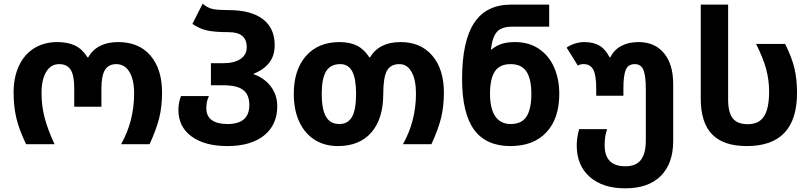

<svg xmlns="http://www.w3.org/2000/svg" viewBox="-20 -785 4412 1045"><path d="M54 -281Q54 -364 83 -426.5Q112 -489 166 -522.5Q220 -556 292 -556Q350 -556 389.5 -536.5Q429 -517 456 -473H460Q508 -556 624 -556Q736 -556 799 -482.5Q862 -409 862 -281Q862 -205 846.5 -142.5Q831 -80 794 0H639Q710 -126 710 -276Q710 -351 684.5 -393.5Q659 -436 613 -436Q571 -436 551.5 -404.5Q532 -373 532 -305V-204H384V-305Q384 -375 364.5 -405.5Q345 -436 302 -436Q257 -436 231.5 -394Q206 -352 206 -278Q206 -209 223 -144Q240 -79 277 0H122Q84 -79 69 -142.5Q54 -206 54 -281Z M951 -187Q951 -226 965 -262H1117Q1109 -244 1106 -229.5Q1103 -215 1103 -196Q1103 -153 1132.5 -131.5Q1162 -110 1218 -110Q1337 -110 1337 -213Q1337 -270 1303.5 -295.5Q1270 -321 1194 -321H1128V-441H1195Q1255 -441 1289 -464Q1323 -487 1323 -528Q1323 -610 1225 -610Q1152 -610 1110 -618.5Q1068 -627 1027 -655L1083 -765Q1111 -741 1140 -735.5Q1169 -730 1225 -730Q1346 -730 1410.5 -681Q1475 -632 1475 -539Q1475 -483 1446.5 -445Q1418 -407 1358 -382Q1419 -361 1454 -314.5Q1489 -268 1489 -207Q1489 -105 1417 -47.5Q1345 10 1218 10Q1094 10 1022.5 -42.5Q951 -95 951 -187Z M1579 -274Q1579 -405 1645.5 -480.5Q1712 -556 1828 -556Q1885 -556 1924 -536Q1963 -516 1990 -473H1994Q2044 -556 2160 -556Q2270 -556 2333 -482Q2396 -408 2396 -281Q2396 -205 2380.5 -142.5Q2365 -80 2328 0H2173Q2244 -126 2244 -276Q2244 -351 2220 -393.5Q2196 -436 2154 -436Q2105 -436 2085.5 -399Q2066 -362 2066 -274Q2066 -139 2001.5 -64.5Q1937 10 1819 10Q1746 10 1692 -24.5Q1638 -59 1608.5 -123Q1579 -187 1579 -274ZM1918 -274Q1918 -357 1897 -396.5Q1876 -436 1832 -436Q1779 -436 1755 -397Q1731 -358 1731 -274Q1731 -191 1754 -150.5Q1777 -110 1827 -110Q1874 -110 1896 -149Q1918 -188 1918 -274Z M2495 -356Q2495 -560 2560.5 -660Q2626 -760 2762 -760H2969V-640H2770Q2711 -640 2685.5 -612.5Q2660 -585 2652 -516H2656Q2680 -536 2710 -546Q2740 -556 2783 -556Q2859 -556 2913.5 -519Q2968 -482 2996 -418Q3024 -354 3024 -274Q3024 -140 2954 -65Q2884 10 2758 10Q2625 10 2560 -79.5Q2495 -169 2495 -356ZM2872 -274Q2872 -356 2845 -396Q2818 -436 2759 -436Q2700 -436 2673.5 -396.5Q2647 -357 2647 -274Q2647 -194 2675.5 -152Q2704 -110 2760 -110Q2819 -110 2845.5 -150.5Q2872 -191 2872 -274Z M3119 7Q3119 -35 3132 -82H3284Q3276 -56 3273.5 -37Q3271 -18 3271 6Q3271 120 3384 120Q3441 120 3468 85.5Q3495 51 3495 -20V-303Q3495 -370 3482.5 -403Q3470 -436 3435 -436Q3398 -436 3385.5 -404Q3373 -372 3373 -305V-264H3225V-305Q3225 -376 3209 -406Q3193 -436 3157 -436Q3137 -436 3125 -428L3064 -526Q3084 -540 3109.5 -548Q3135 -556 3159 -556Q3209 -556 3241.5 -537.5Q3274 -519 3298 -473H3302Q3322 -514 3361.5 -535Q3401 -556 3455 -556Q3544 -556 3594 -495.5Q3644 -435 3644 -327V-18Q3644 105 3576.5 172.5Q3509 240 3383 240Q3260 240 3189.5 177.5Q3119 115 3119 7Z M3794 -248V-760H3943V-243Q3943 -172 3968.5 -140.5Q3994 -109 4050 -109Q4111 -109 4138.5 -152Q4166 -195 4166 -286Q4166 -351 4149.5 -411Q4133 -471 4095 -546H4253Q4289 -475 4303.5 -414.5Q4318 -354 4318 -280Q4318 10 4045 10Q3918 10 3856 -53.5Q3794 -117 3794 -248Z"/></svg>

Font: Noto Sans Georgian
Style: Regular
Weight: 600
Designer: Monotype Design team
Foundry: Monotype Imaging Inc.
Version: Version 1.000